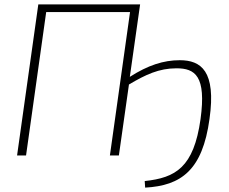

<svg xmlns="http://www.w3.org/2000/svg" viewBox="-20 -710 1046 877"><path d="M801 -435C727 -435 656 -412 573 -359L620 -690H155L58 0H99L191 -655H574L482 0H523L569 -324C645 -369 706 -398 786 -398C871 -398 923 -363 896 -166C865 55 782 102 641 117L643 147C807 138 905 68 937 -167C968 -386 898 -435 801 -435Z"/></svg>

Font: Exo 2 Extra Light
Style: Italic
Weight: 250
Italic angle: -8°
Designer: Natanael Gama
Version: Version 1.001;PS 001.001;hotconv 1.0.88;makeotf.lib2.5.64775